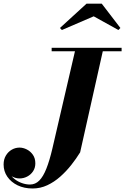

<svg xmlns="http://www.w3.org/2000/svg" viewBox="-52 -1015 695 1065"><path d="M129 30.5Q81.8 30.5 45.5 12.9Q9.3 -4.8 -11.4 -34.9Q-32 -65 -32 -102.5Q-32 -131 -19.4 -152.1Q-6.7 -173.3 13.4 -184.8Q33.5 -196.3 56.3 -196.3Q76.3 -196.3 96.5 -186.1Q116.8 -176 130.4 -156.5Q144 -137 144 -109Q144 -83.8 131.4 -64.9Q118.8 -46 98.8 -35.6Q78.8 -25.2 56.3 -25.2Q35.5 -25.2 15.4 -35.8Q-4.7 -46.3 -17.9 -63.8Q-31 -81.3 -31 -102.5H-12Q-11.7 -76.8 -0.5 -56.3Q10.8 -35.8 29.3 -21.4Q47.8 -7 70 0.7Q92.3 8.5 114.3 8.5Q144 8.5 165.9 -13.5Q187.8 -35.5 205.3 -79.8Q222.8 -124 238.3 -190L368.3 -750H522.5L392.5 -170Q371 -135 343.1 -99.7Q315.3 -64.5 282 -35Q248.8 -5.5 210.3 12.5Q171.8 30.5 129 30.5ZM234.5 -730.5V-750H622.5V-730.5ZM291.3 -848.5 280.5 -859.8 427.8 -994.5H512.5L615.8 -859.8L604.8 -848.5L467.8 -924.5Z"/></svg>

Font: Bodoni Moda
Style: Italic
Weight: 400
Italic angle: -13°
Designer: Owen Earl
Foundry: indestructible type
Version: Version 2.005